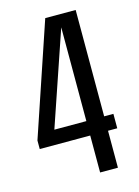

<svg xmlns="http://www.w3.org/2000/svg" viewBox="-109 -762 596 823"><g transform="rotate(-15 189.5 -350.0)"><path d="M231 0V-164H7V-202L175 -700H310V-228H351V-164H310V0ZM89 -228H231V-644Z"/></g></svg>

Font: Pathway Gothic One
Style: Regular
Weight: 400
Version: Version 1.003; ttfautohint (v1.8.4.7-5d5b);gftools[0.9.26]